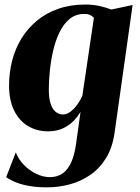

<svg xmlns="http://www.w3.org/2000/svg" viewBox="-20 -554 602 826"><path d="M473 16.5Q464 81 436.2 126Q408.5 171 368 198.8Q327.5 226.5 279.8 239.2Q232 252 182 252Q141.5 252 108.5 246.5Q75.5 241 50 231Q24.5 221 6.5 208L48 101.5Q59 130.5 82.2 154.8Q105.5 179 135.2 193.5Q165 208 194.5 208Q227 208 249.5 192Q272 176 286.2 144.5Q300.5 113 307 66.5L326.5 -73Q314 -51.5 294.8 -32.2Q275.5 -13 248.8 -1Q222 11 186.5 11Q138.5 11 100.5 -11.8Q62.5 -34.5 40.8 -78.5Q19 -122.5 19 -186Q19 -241 32.2 -292.8Q45.5 -344.5 72.2 -388.2Q99 -432 138.8 -465Q178.5 -498 231 -516.2Q283.5 -534.5 348.5 -534.5Q380 -534.5 408.8 -528Q437.5 -521.5 459 -513L550.5 -532.5ZM384 -477.5Q379 -483.5 369 -488.8Q359 -494 342 -494Q306 -494 280 -472.8Q254 -451.5 236.5 -416Q219 -380.5 209 -337.2Q199 -294 194.5 -250.2Q190 -206.5 190 -169Q190 -138.5 195 -117.8Q200 -97 208.8 -84.8Q217.5 -72.5 228.2 -67Q239 -61.5 251 -61.5Q268 -61.5 284.5 -74.5Q301 -87.5 314.2 -106.5Q327.5 -125.5 334.5 -143Z"/></svg>

Font: Merriweather 96pt Black
Style: Italic
Weight: 900
Italic angle: -7.8°
Version: Version 2.101